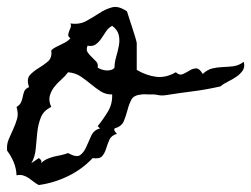

<svg xmlns="http://www.w3.org/2000/svg" viewBox="-50 -486 728 557"><path d="M657.2 -306.6Q661.1 -292 654.3 -281.7Q647.5 -271.5 636.2 -263.7Q625 -255.9 611.8 -249.5Q598.6 -243.2 589.8 -235.4Q545.9 -225.6 510.3 -221.2Q474.6 -216.8 431.6 -210Q418.9 -208 407.7 -210.4Q396.5 -212.9 384.8 -211.9Q377.9 -211.9 372.1 -212.4Q366.2 -212.9 360.4 -211.9Q337.9 -210 331.1 -196.8Q324.2 -183.6 319.8 -166.5Q315.4 -149.4 309.1 -134.3Q302.7 -119.1 282.2 -113.3Q280.3 -108.4 283.7 -104.5Q287.1 -100.6 289.1 -97.7Q272.5 -92.8 267.1 -80.1Q261.7 -67.4 257.8 -54.7Q253.9 -42 246.6 -33.2Q239.3 -24.4 218.8 -27.3Q188.5 4.9 147.5 24.9Q106.4 44.9 62.5 50.8Q54.7 46.9 47.4 41Q40 35.2 32.7 30.3Q25.4 25.4 17.1 22.9Q8.8 20.5 -2 22.5Q-2.9 2 -10.3 -15.6Q-17.6 -33.2 -29.3 -48.8Q-31.2 -66.4 -24.9 -81.5Q-18.6 -96.7 -11.7 -111.3Q-4.9 -126 -0.5 -141.1Q3.9 -156.2 -2 -175.8Q7.8 -181.6 11.2 -189.5Q14.6 -197.3 16.1 -205.6Q17.6 -213.9 20.5 -221.2Q23.4 -228.5 34.2 -233.4Q26.4 -256.8 36.6 -268.1Q46.9 -279.3 61.5 -288.1Q76.2 -296.9 88.9 -307.6Q101.6 -318.4 98.6 -339.8Q104.5 -345.7 112.3 -349.6Q120.1 -353.5 127.4 -356.9Q134.8 -360.4 141.6 -364.3Q148.4 -368.2 154.3 -375Q147.5 -379.9 147.9 -384.8Q148.4 -389.6 150.4 -395Q152.3 -400.4 154.8 -406.2Q157.2 -412.1 154.3 -418Q180.7 -414.1 200.7 -425.3Q220.7 -436.5 238.8 -448.2Q256.8 -460 275.4 -464.8Q293.9 -469.7 318.4 -453.1Q320.3 -446.3 324.7 -433.1Q329.1 -419.9 333.5 -406.2Q337.9 -392.6 341.8 -379.9Q345.7 -367.2 346.7 -361.3Q346.7 -356.4 346.7 -345.7Q346.7 -335 346.7 -322.8Q346.7 -310.5 346.7 -299.8Q346.7 -289.1 346.7 -283.2Q375 -266.6 403.3 -263.2Q431.6 -259.8 460 -276.4Q470.7 -266.6 480.5 -271Q490.2 -275.4 499.5 -281.2Q508.8 -287.1 518.6 -287.6Q528.3 -288.1 538.1 -271.5Q551.8 -284.2 566.4 -287.6Q581.1 -291 596.7 -291.5Q612.3 -292 627.4 -293.9Q642.6 -295.9 657.2 -306.6ZM282.2 -290Q282.2 -304.7 287.1 -321.3Q292 -337.9 294.9 -354Q297.9 -370.1 294.4 -384.8Q291 -399.4 275.4 -411.1Q264.6 -405.3 257.8 -395Q251 -384.8 244.1 -374.5Q237.3 -364.3 228 -357.4Q218.8 -350.6 204.1 -353.5Q199.2 -341.8 204.1 -334.5Q209 -327.1 215.8 -320.8Q222.7 -314.5 229 -307.6Q235.4 -300.8 233.4 -290Q237.3 -287.1 244.1 -284.7Q251 -282.2 258.3 -281.7Q265.6 -281.2 272.5 -283.2Q279.3 -285.2 282.2 -290ZM275.4 -211.9Q255.9 -211.9 241.7 -221.2Q227.5 -230.5 213.4 -242.2Q199.2 -253.9 184.1 -264.2Q168.9 -274.4 147.5 -276.4Q138.7 -264.6 127 -254.4Q115.2 -244.1 106.4 -232.4Q97.7 -220.7 94.2 -207Q90.8 -193.4 98.6 -175.8Q76.2 -165 68.4 -145Q60.5 -125 58.1 -101.6Q55.7 -78.1 53.7 -54.7Q51.8 -31.2 41 -12.7L62.5 -27.3Q66.4 -25.4 68.8 -21.5Q71.3 -17.6 69.3 -12.7Q77.1 -20.5 86.9 -24.9Q96.7 -29.3 106.9 -31.7Q117.2 -34.2 127.4 -36.1Q137.7 -38.1 147.5 -42Q171.9 -28.3 182.6 -36.1Q193.4 -43.9 200.2 -59.6Q207 -75.2 214.8 -92.3Q222.7 -109.4 240.2 -113.3L233.4 -120.1Q250 -140.6 263.2 -162.6Q276.4 -184.6 275.4 -211.9Z"/></svg>

Font: Homemade Apple
Style: Regular
Weight: 400
Version: Version 1.001